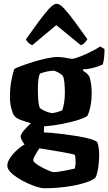

<svg xmlns="http://www.w3.org/2000/svg" viewBox="-20 -804 577 1024"><path d="M214 200Q201 200 178 193Q155 186 127.5 173.5Q100 161 75.5 145.5Q51 130 35 113Q19 96 19 79Q19 61 33.5 39Q48 17 69 -2.5Q90 -22 111 -34Q104 -42 97 -55Q90 -68 90 -76Q90 -88 109 -110Q128 -132 145 -147Q108 -157 86 -166Q64 -175 55 -188Q47 -199 40 -227.5Q33 -256 33 -286Q33 -334 40.5 -373.5Q48 -413 56 -436Q66 -442 94 -452.5Q122 -463 157.5 -474Q193 -485 228 -492.5Q263 -500 288 -500Q305 -500 325.5 -496.5Q346 -493 363 -490Q382 -492 411.5 -504Q441 -516 469.5 -530.5Q498 -545 514 -556L537 -543Q538 -523 535.5 -499.5Q533 -476 528 -460Q501 -448 475 -441.5Q449 -435 423 -434V-427Q429 -423 439 -415.5Q449 -408 457 -395Q463 -379 466 -354Q469 -329 469 -307Q469 -271 462.5 -238Q456 -205 446 -186Q433 -176 397.5 -164.5Q362 -153 313.5 -143.5Q265 -134 215 -130L214 -98Q225 -98 253.5 -95.5Q282 -93 318.5 -88.5Q355 -84 392 -78Q429 -72 457.5 -64Q486 -56 498 -47Q504 -35 506.5 -14.5Q509 6 509 22Q509 57 503.5 92.5Q498 128 488 145Q467 161 424.5 173.5Q382 186 327 193Q272 200 214 200ZM259 -201Q266 -201 284.5 -206Q303 -211 312 -216Q318 -232 322 -257Q326 -282 326 -308Q326 -337 323.5 -363Q321 -389 315 -399Q309 -407 291.5 -417Q274 -427 264 -427Q253 -427 233 -423Q213 -419 194 -412Q187 -400 184.5 -379Q182 -358 182 -329Q182 -310 183 -288.5Q184 -267 186.5 -250Q189 -233 193 -228Q198 -223 210.5 -216.5Q223 -210 237 -205.5Q251 -201 259 -201ZM266 114Q286 114 319 107.5Q352 101 379 95Q380 89 381.5 81.5Q383 74 383 64Q383 54 382.5 42Q382 30 379 22Q377 20 358.5 16Q340 12 314 7.5Q288 3 261.5 -1.5Q235 -6 215 -9Q195 -12 190 -13Q179 3 168 22.5Q157 42 157 50Q157 57 171 68Q185 79 205 89.5Q225 100 242.5 107Q260 114 266 114ZM152 -563Q140 -567 131 -576.5Q122 -586 118 -594Q155 -646 186.5 -689Q218 -732 242 -758Q266 -784 282 -784Q298 -784 322 -758.5Q346 -733 377.5 -690Q409 -647 446 -595Q442 -588 433 -577.5Q424 -567 411 -563L280 -670Z"/></svg>

Font: Texturina ExtraBold
Style: Regular
Weight: 800
Designer: Guillermo Torres Carreño
Foundry: Omnibus-Type
Version: Version 1.002; ttfautohint (v1.8.3)